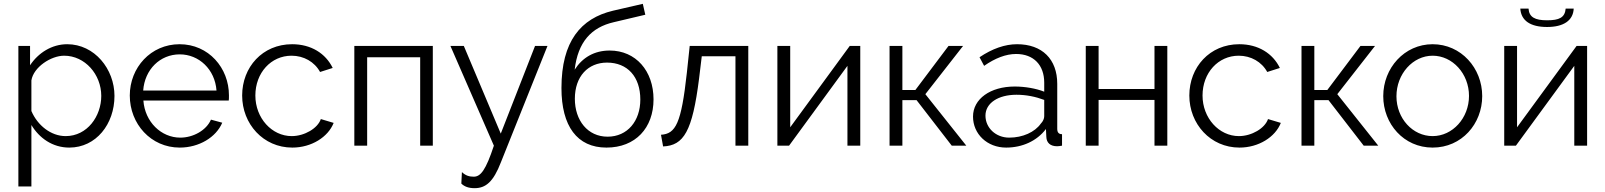

<svg xmlns="http://www.w3.org/2000/svg" viewBox="-20 -761 8387 1003"><path d="M342 10C482 10 578 -113 578 -260C578 -400 474 -530 331 -530C251 -530 180 -485 137 -420V-521H76V213H144V-108C185 -40 254 10 342 10ZM323 -50C246 -50 176 -106 144 -181V-341C155 -410 246 -470 315 -470C424 -470 509 -372 509 -260C509 -154 436 -50 323 -50Z M919 10C1020 10 1109 -44 1141 -120L1082 -136C1058 -80 989 -42 922 -42C822 -42 737 -124 729 -236H1175C1176 -240 1176 -252 1176 -263C1176 -406 1070 -530 918 -530C768 -530 658 -408 658 -262C658 -114 768 10 919 10ZM728 -288C736 -398 816 -477 919 -477C1019 -477 1103 -399 1111 -288Z M1245 -262C1245 -114 1355 10 1507 10C1607 10 1694 -45 1723 -119L1656 -139C1640 -91 1571 -50 1504 -50C1400 -50 1314 -144 1314 -262C1314 -381 1396 -470 1503 -470C1567 -470 1623 -438 1652 -385L1718 -406C1681 -482 1605 -530 1506 -530C1351 -530 1245 -410 1245 -262Z M2241 -521H1831V0H1898V-462H2175V0H2241Z M2390 198C2406 214 2429 222 2459 222C2517 222 2557 190 2597 86L2840 -521H2775L2596 -63L2403 -521H2333L2560 0C2518 127 2491 162 2455 162C2432 162 2413 157 2393 138Z M3351 -684 3338 -741 3182 -705C3014 -665 2913 -545 2913 -301C2913 -102 2995 10 3148 10C3300 10 3394 -93 3394 -242C3394 -391 3301 -497 3165 -497C3085 -497 3023 -461 2982 -397C2999 -542 3069 -618 3186 -645ZM2983 -245C2983 -362 3052 -434 3151 -434C3258 -434 3325 -360 3325 -241C3325 -129 3258 -47 3154 -47C3050 -47 2983 -132 2983 -245Z M3444 4C3552 -1 3597 -74 3632 -351L3646 -467H3822V0H3889V-521H3583L3568 -380C3539 -116 3510 -62 3433 -57Z M4108 -521H4041V0H4102L4407 -417V0H4474V-521H4419L4108 -96Z M4762 -291H4694V-521H4627V0H4694V-238H4768L4952 0H5028L4814 -269L5011 -521H4935Z M5236 10C5320 10 5396 -24 5444 -87L5446 -46C5447 -15 5467 3 5502 3C5508 3 5517 2 5528 0V-60C5511 -60 5503 -69 5503 -88V-323C5503 -452 5424 -530 5293 -530C5230 -530 5164 -507 5097 -462L5121 -417C5178 -457 5235 -479 5288 -479C5380 -479 5435 -421 5435 -329V-282C5392 -299 5334 -309 5281 -309C5153 -309 5063 -244 5063 -152C5063 -61 5137 10 5236 10ZM5252 -42C5182 -42 5128 -93 5128 -157C5128 -222 5194 -266 5290 -266C5341 -266 5390 -256 5435 -239V-154C5435 -142 5429 -127 5417 -115C5386 -71 5323 -42 5252 -42Z M5719 -521H5652V0H5719V-239H6011V0H6078V-521H6011V-296H5719Z M6193 -262C6193 -114 6303 10 6455 10C6555 10 6642 -45 6671 -119L6604 -139C6588 -91 6519 -50 6452 -50C6348 -50 6262 -144 6262 -262C6262 -381 6344 -470 6451 -470C6515 -470 6571 -438 6600 -385L6666 -406C6629 -482 6553 -530 6454 -530C6299 -530 6193 -410 6193 -262Z M6914 -291H6846V-521H6779V0H6846V-238H6920L7104 0H7180L6966 -269L7163 -521H7087Z M7464 10C7616 10 7723 -114 7723 -259C7723 -405 7613 -530 7464 -530C7316 -530 7206 -405 7206 -259C7206 -114 7313 10 7464 10ZM7275 -258C7275 -375 7361 -470 7464 -470C7568 -470 7654 -376 7654 -260C7654 -144 7568 -50 7464 -50C7360 -50 7275 -142 7275 -258Z M8159 -716C8155 -669 8125 -655 8062 -655C7999 -655 7968 -671 7965 -716H7922C7926 -653 7975 -620 8062 -620C8147 -620 8198 -653 8201 -716ZM7905 -521H7838V0H7899L8204 -417V0H8271V-521H8216L7905 -96Z"/></svg>

Font: Raleway Reg
Style: Regular
Weight: 400
Designer: Matt McInerney, Pablo Impallari, Rodrigo Fuenzalida
Foundry: Matt McInerney, Pablo Impallari, Rodrigo Fuenzalida
Version: Version 3.00 July 28, 2015